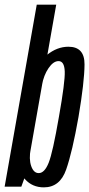

<svg xmlns="http://www.w3.org/2000/svg" viewBox="-51 -805 385 828"><path d="M-31 0H41L64.5 -65L191.5 -785H107.5ZM138 3Q207.5 3 234.2 -73.5Q261 -150 287.5 -300.5Q313 -451 313.5 -527.2Q314 -603.5 244 -603.5Q195 -603.5 151.2 -567.8Q107.5 -532 98.5 -477L130 -438Q137.5 -480.5 158.2 -511Q179 -541.5 201.5 -541.5Q226.5 -541.5 228.2 -497Q230 -452.5 203 -300.5Q176.5 -147 158.8 -102.8Q141 -58.5 116 -58.5Q94 -58.5 83.5 -89Q73 -119.5 81.5 -163L35 -123Q25 -67.5 56.8 -32.2Q88.5 3 138 3Z"/></svg>

Font: Anybody ExtraCondensed
Style: Italic
Weight: 400
Width: 2
Italic angle: -10°
Version: Version 1.113;gftools[0.9.25]